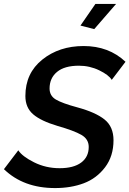

<svg xmlns="http://www.w3.org/2000/svg" viewBox="-37 -949 658 976"><path d="M442 -801 372 -819 448 -929H553ZM-17 -89 56 -185Q76 -154 136 -124Q196 -94 266 -94Q337 -94 375.5 -122.5Q414 -151 414 -202Q414 -242 376.5 -263.5Q339 -285 255 -309Q171 -334 131.5 -368Q92 -402 92 -461Q92 -577 178 -646Q264 -715 388 -715Q516 -715 601 -635L531 -543Q516 -568 467.5 -591.5Q419 -615 364 -615Q291 -615 253 -583.5Q215 -552 215 -499Q215 -462 247 -443Q279 -424 357 -403Q449 -378 494.5 -341.5Q540 -305 540 -236Q540 -155 497 -98.5Q454 -42 389 -17.5Q324 7 243 7Q82 7 -17 -89Z"/></svg>

Font: Raleway-v4020 SemiBold
Style: Italic
Weight: 600
Italic angle: -12°
Designer: Matt McInerney, Pablo Impallari, Rodrigo Fuenzalida
Foundry: Matt McInerney, Pablo Impallari, Rodrigo Fuenzalida
Version: Version 4.020;PS 004.020;hotconv 1.0.88;makeotf.lib2.5.64775